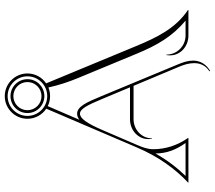

<svg xmlns="http://www.w3.org/2000/svg" viewBox="-68 -742 901 805"><g transform="rotate(-90 382.5 -339.5)"><path d="M370.8 -360 418.9 -245H285C239 -245 201.9 -211 201.9 -169C201.9 -164 201.9 -159 202.9 -153H204.9C204.9 -195.5 241 -230 285 -230H425.1L504 -42C513.5 -19.4 520.3 0.8 520.3 25C520.3 51.4 508.2 74.1 486 88L488 91C514.6 75.4 530.9 50.1 530.9 20.1C530.9 -3.1 524 -22.3 515 -44L381.9 -364.6C356.4 -426.1 338.4 -466.7 308.3 -466.7C299.1 -466.7 290.8 -463.4 282.9 -457.1L340 -589.8C352.7 -583.5 366.9 -580 382 -580C394.8 -580 407 -582.5 418.2 -587.1C428.4 -541.2 441.2 -503.1 459.2 -459.5L560.4 -215.4C594.1 -133.8 631.8 -66.9 698.8 -12H636C592 -12 556 -48 556 -92H554C553 -86 553 -81 553 -76C553 -34 590 0 636 0H743V-2C667 -53 628.8 -129.8 591.5 -220L435.5 -596.5C460.5 -613.6 477 -642.4 477 -675C477 -727.4 434.4 -770 382 -770C329.6 -770 287 -727.4 287 -675C287 -642.1 303.8 -613 329.3 -596L168 -219C129 -126 76 -54 19 -1L20 0H206L207 -1C176 -45 159.4 -95.5 159.4 -147.4C159.4 -171.3 167.7 -193 177.2 -215.1L240 -361C267.8 -425.5 288.4 -454.7 308.3 -454.7C328.3 -454.7 343.9 -424.6 370.8 -360ZM382 -758C427.8 -758 465 -720.8 465 -675C465 -629.2 427.8 -592 382 -592C336.2 -592 299 -629.2 299 -675C299 -720.8 336.2 -758 382 -758ZM382 -746C342.8 -746 311 -714.2 311 -675C311 -635.8 342.8 -604 382 -604C421.2 -604 453 -635.8 453 -675C453 -714.2 421.2 -746 382 -746ZM382 -734C414.6 -734 441 -707.6 441 -675C441 -642.4 414.6 -616 382 -616C349.4 -616 323 -642.4 323 -675C323 -707.6 349.4 -734 382 -734ZM141.6 -138.2C141.6 -90.8 157.5 -51.1 185.5 -12H47.4C81.9 -47.5 113.6 -89 141.6 -138.2Z"/></g></svg>

Font: SortefaxS01
Style: Medium
Weight: 500
Designer: gluk
Foundry: gluk
Version: Version 0.261